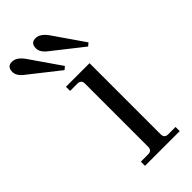

<svg xmlns="http://www.w3.org/2000/svg" viewBox="-294 -734 783 783"><g transform="rotate(-45 98.0 -342.0)"><path d="M90 -684Q116 -684 139 -652L231 -519L218 -508L90 -609Q62 -630 62 -653Q62 -684 90 -684ZM-46 -684Q-20 -684 3 -652L95 -519L82 -508L-46 -609Q-74 -630 -74 -653Q-74 -684 -46 -684ZM38 0V-24H80Q102 -24 102 -46V-410Q102 -432 80 -432H38V-456H174V-46Q174 -24 196 -24H238V0Z"/></g></svg>

Font: Old Standard TT
Style: Regular
Weight: 400
Designer: Alexey Kryukov <alexios@thessalonica.org.ru>
Version: Version 1.0